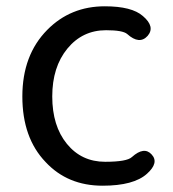

<svg xmlns="http://www.w3.org/2000/svg" viewBox="-20 -577 549 610"><path d="M306 13Q195 13 125 -62Q51 -139 51 -270.5Q51 -402 130 -482Q204 -557 313 -557Q399 -557 434 -526Q474 -492 449 -463Q423 -434 384 -469Q370 -481 317 -481Q242 -481 194 -422.5Q146 -364 146 -270.5Q146 -177 192.5 -120Q239 -63 314 -63Q383 -63 399 -78Q438 -113 462 -86Q486 -60 447 -25Q405 13 306 13Z"/></svg>

Font: Resource Han Rounded CN
Style: Regular
Weight: 400
Designer: Cyano Hao (round all glyphs); Ryoko NISHIZUKA  (kana, bopomofo & ideographs); Paul D. Hunt (Latin, Greek & Cyrillic); Sa
Foundry: Cyano Hao
Version: 0.990